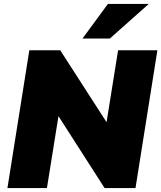

<svg xmlns="http://www.w3.org/2000/svg" viewBox="-20 -962 825 982"><path d="M18 0ZM18 0 130 -705H288L525 -337L584 -705H785L673 0H515L279 -368L220 0ZM402 -765 532 -942H741L542 -765Z"/></svg>

Font: Winston Black
Style: Italic
Weight: 900
Italic angle: -9°
Designer: Original fonts by Vernon Adams / Changes by Cristiano Sobral
Foundry: VOriginal fonts by Vernon Adams / Changes by Cristiano Sobral
Version: Version 2.503;July 17, 2020;FontCreator 13.0.0.2655 64-bit